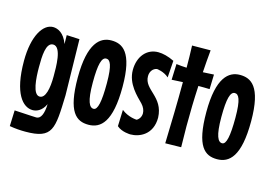

<svg xmlns="http://www.w3.org/2000/svg" viewBox="-105 -872 1777 1252"><g transform="rotate(15 784.0 -246.5)"><path d="M330 -508 243 -512 244 -452C219 -522 175 -540 144 -540C78 -540 17 -449 17 -278C17 -57 88 18 154 18C178 18 215 7 239 -45C237 19 221 58 190 58C190 58 138 56 42 50L38 157C78 164 114 166 144 166C330 166 330 99 337 -131ZM230 -231C230 -147 215 -79 176 -79C129 -79 122 -188 122 -264C122 -337 124 -430 174 -430C232 -430 230 -292 230 -231Z M682 -280C682 -518 607 -554 534 -554C459 -554 384 -498 384 -264C384 -30 448 16 530 16C613 16 682 -42 682 -280ZM577 -276C577 -151 564 -93 536 -93C508 -93 487 -130 487 -257C487 -383 502 -431 532 -431C558 -431 577 -401 577 -276Z M958 -146C953 -288 824 -298 824 -391C824 -424 844 -447 869 -451C869 -451 916 -447 950 -416L958 -530C917 -550 880 -559 849 -559C772 -559 718 -496 718 -404C718 -310 792 -245 828 -208C846 -189 855 -167 855 -148C855 -126 844 -107 826 -97C826 -97 770 -98 723 -136L719 -25C753 6 811 6 811 6C872 6 958 -31 958 -146Z M1050 -658C1052 -608 1053 -559 1053 -509C1030 -510 1006 -512 983 -515L979 -408C1004 -410 1029 -411 1054 -412C1054 -274 1050 -136 1046 3L1153 1C1152 -47 1151 -94 1151 -141C1151 -232 1153 -321 1158 -414C1183 -414 1209 -414 1234 -413L1237 -512C1212 -510 1188 -509 1163 -508C1166 -557 1170 -607 1175 -659Z M1550 -280C1550 -518 1475 -554 1402 -554C1327 -554 1252 -498 1252 -264C1252 -30 1316 16 1398 16C1481 16 1550 -42 1550 -280ZM1445 -276C1445 -151 1432 -93 1404 -93C1376 -93 1355 -130 1355 -257C1355 -383 1370 -431 1400 -431C1426 -431 1445 -401 1445 -276Z"/></g></svg>

Font: Mouse Memoirs
Style: Regular
Weight: 400
Designer: Astigmatic (AOETI)
Foundry: Astigmatic (AOETI)
Version: Version 1.000